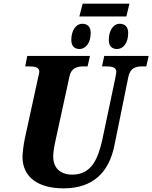

<svg xmlns="http://www.w3.org/2000/svg" viewBox="-20 -1020 833 1050"><path d="M414 -930H671L688 -1000H432ZM415 -752C447 -752 476 -783 476 -840C476 -874 458 -890 431 -890C392 -890 370 -849 370 -802C370 -767 388 -752 415 -752ZM620 -752C653 -752 681 -783 681 -840C681 -874 662 -890 635 -890C597 -890 575 -849 575 -802C575 -767 593 -752 620 -752ZM328 10C485 10 576 -74 606 -226L682 -600C692 -650 725 -657 760 -657H780L793 -714H550L538 -657H557C591 -657 616 -653 616 -627C616 -621 613 -607 611 -595L540 -258C516 -150 480 -65 375 -65C309 -65 271 -102 271 -165C271 -191 279 -232 285 -258L360 -602C370 -650 403 -657 439 -657H459L472 -714H129L118 -657H137C171 -657 195 -653 195 -627C195 -621 192 -612 187 -589L115 -259C109 -230 103 -182 103 -163C103 -51 188 10 328 10Z"/></svg>

Font: Noto Serif SemiCondensed Extra
Style: Italic
Weight: 800
Width: 4
Italic angle: -12°
Designer: Monotype Design Team
Foundry: Monotype Imaging Inc.
Version: Version 1.901